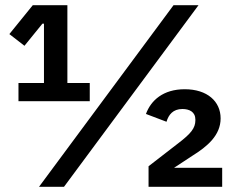

<svg xmlns="http://www.w3.org/2000/svg" viewBox="-20 -718 903 738"><path d="M325 -329V-399H239V-698H106L16 -587L74 -542L143 -627H149V-399H51V-329ZM226 0 743 -698H647L130 0ZM834 -73H649L719 -119C777 -155 828 -198 828 -263C828 -328 777 -375 690 -375C607 -375 560 -332 541 -280L620 -250C628 -277 645 -299 681 -299C708 -299 731 -288 731 -258V-256C731 -225 713 -204 666 -168L551 -79V0H834Z"/></svg>

Font: Braiins Sans SemiBold
Style: Regular
Weight: 600
Designer: Mike Abbink, Paul van der Laan, Pieter van Rosmalen, Jiri Chlebus, Lubos Buracinsky
Foundry: Bold Monday, Sudetype
Version: Version 1.000;hotconv 1.0.109;makeotfexe 2.5.65596